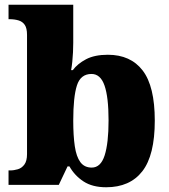

<svg xmlns="http://www.w3.org/2000/svg" viewBox="-20 -780 715 810"><path d="M428 10Q370 10 332.5 -14.5Q295 -39 273 -78H265L228 0H16V-61H22Q39 -61 55.5 -66Q72 -71 83 -86Q94 -101 94 -130V-633Q94 -661 84.5 -675Q75 -689 58 -694Q41 -699 20 -699H16V-760H289V-599Q289 -581 288 -560Q287 -539 285 -519.5Q283 -500 280 -484H287Q307 -511 343 -530Q379 -549 435 -549Q531 -549 582 -482.5Q633 -416 633 -271Q633 -125 580.5 -57.5Q528 10 428 10ZM367 -73Q405 -73 421.5 -124.5Q438 -176 438 -272Q438 -370 421 -419Q404 -468 366 -468Q320 -468 304.5 -419.5Q289 -371 289 -271Q289 -208 295.5 -163.5Q302 -119 319 -96Q336 -73 367 -73Z"/></svg>

Font: Noto Serif Gujarati Black
Style: Regular
Weight: 900
Version: Version 2.102